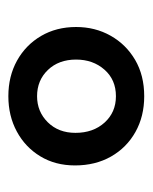

<svg xmlns="http://www.w3.org/2000/svg" viewBox="26 -782 357 448"><g transform="rotate(90 204.0 -557.5)"><path d="M204 -716Q251 -716 287.5 -695.5Q324 -675 344.8 -638.5Q365.5 -602 365.5 -554.5Q365.5 -508.5 344.2 -473.5Q323 -438.5 286.5 -418.8Q250 -399 204 -399Q157.5 -399 121 -419.2Q84.5 -439.5 63.5 -475.2Q42.5 -511 42.5 -557Q42.5 -601.5 62.8 -637.5Q83 -673.5 119.2 -694.8Q155.5 -716 204 -716ZM204 -650Q165.5 -650 142 -623.2Q118.5 -596.5 118.5 -557Q118.5 -516.5 142.8 -491.2Q167 -466 204 -466Q240 -466 264.8 -491Q289.5 -516 289.5 -555.5Q289.5 -597 265.5 -623.5Q241.5 -650 204 -650Z"/></g></svg>

Font: Fraunces 9pt S100 SemiBold
Style: Regular
Weight: 600
Version: Version 1.000; ttfautohint (v1.8.3)